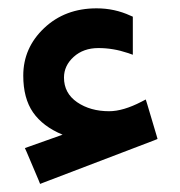

<svg xmlns="http://www.w3.org/2000/svg" viewBox="-20 -443 434 463"><path d="M212.9 -422.9Q256.3 -422.9 294.4 -405.3L300.3 -402.8V-396.5V-324.7V-311L287.6 -315.4Q252.9 -327.1 217.3 -327.1Q181.2 -327.1 157.7 -305.9Q134.3 -284.7 134.3 -255.9Q134.3 -218.3 166 -196.5Q197.8 -174.8 243.2 -174.8Q276.9 -174.8 321.3 -197.8L331.5 -203.1L335 -191.9L357.4 -116.7L359.9 -107.9L351.6 -104.5L85.4 -2.9L76.7 0.5L73.2 -8.3L44.4 -76.2L40 -85.9L49.8 -89.4L130.9 -118.2Q83 -138.2 59.6 -172.1Q36.1 -206.1 36.1 -260.7Q36.1 -327.6 86.4 -375.2Q136.7 -422.9 212.9 -422.9Z"/></svg>

Font: Shabnam Medium FD
Style: Medium-FD
Weight: 500
Foundry: DejaVu fonts team - Redesigned by Saber Rastikerdar - Based on Vazir font
Version: Version 5.0.0